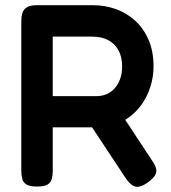

<svg xmlns="http://www.w3.org/2000/svg" viewBox="-20 -709 658 739"><path d="M122 9Q94 9 81.5 1Q69 -7 65.5 -21.5Q62 -36 62 -52V-629Q62 -645 66 -658.5Q70 -672 82.5 -680.5Q95 -689 123 -689H337Q383 -689 424.5 -674.5Q466 -660 499 -630.5Q532 -601 551.5 -556.5Q571 -512 571 -453Q571 -414 559 -375.5Q547 -337 523.5 -304.5Q500 -272 464 -249Q428 -226 379 -219H183V-51Q183 -35 179.5 -21Q176 -7 163.5 1Q151 9 122 9ZM548 -6Q519 14 500.5 9Q482 4 464 -23L296 -277L431 -295L564 -93Q578 -73 581 -59Q584 -45 576 -33Q568 -21 548 -6ZM183 -339H352Q370 -339 387.5 -345.5Q405 -352 419 -366.5Q433 -381 441.5 -402.5Q450 -424 450 -454Q450 -490 436 -515.5Q422 -541 396.5 -554.5Q371 -568 335 -568H183Z"/></svg>

Font: Fredoka Light Medium
Style: Regular
Weight: 500
Version: Version 2.001